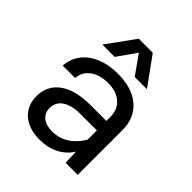

<svg xmlns="http://www.w3.org/2000/svg" viewBox="-215 -926 1079 1079"><g transform="rotate(45 325.0 -386.0)"><path d="M469 0 464.5 -125V-360Q464.5 -418.5 426 -452.2Q387.5 -486 320.5 -486Q256 -486 215 -456.2Q174 -426.5 169.5 -374.5H71Q75.5 -433.5 108.5 -475.2Q141.5 -517 196.8 -539.5Q252 -562 323.5 -562Q397.5 -562 451.8 -537.5Q506 -513 535.5 -466.8Q565 -420.5 565 -355V0ZM270 12Q216 12 174.8 -7.5Q133.5 -27 110.8 -63.2Q88 -99.5 88 -148.5Q88 -233.5 153.5 -280.8Q219 -328 336.5 -328H478V-253L332.5 -252.5Q264.5 -252.5 226 -226.8Q187.5 -201 187.5 -153.5Q187.5 -115 215.2 -92.8Q243 -70.5 289.5 -70.5Q349.5 -70.5 396 -103.2Q442.5 -136 471.5 -193L483 -119Q456.5 -55.5 402.5 -21.8Q348.5 12 270 12ZM145 -615.5 266.5 -783.5H378L499.5 -615.5H402.5L322.5 -728.5L243 -615.5Z"/></g></svg>

Font: Azeret Mono Thin
Style: Regular
Weight: 100
Designer: Martin Vácha
Foundry: Displaay
Version: Version 1.002